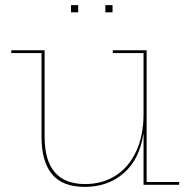

<svg xmlns="http://www.w3.org/2000/svg" viewBox="-20 -721 748 749"><path d="M679 -11V0H540V-197H539Q524 -99 462.5 -45.5Q401 8 311 8Q223 8 182.5 -42Q142 -92 142 -186V-514H24V-525H154V-188Q154 -3 312 -3Q379 -3 430.5 -35.5Q482 -68 511 -130Q540 -192 540 -277V-514H420V-525H552V-11ZM285 -701V-673H257V-701ZM419 -701V-673H391V-701Z"/></svg>

Font: Hepta Slab Thin
Style: Regular
Weight: 250
Designer: Michael LaGattuta
Foundry: Michael LaGattuta
Version: Version 1.100; ttfautohint (v1.8) -l 8 -r 50 -G 200 -x 14 -D